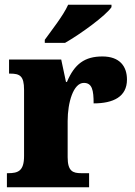

<svg xmlns="http://www.w3.org/2000/svg" viewBox="-20 -786 567 806"><path d="M168 -619V-606H253C318 -643 425 -721 448 -756V-766H266C246 -721 196 -658 168 -619ZM9 0H354V-59H321C286 -59 264 -67 264 -126V-278C264 -356 288 -438 332 -438C367 -438 373 -407 373 -352C456 -352 513 -380 513 -452C513 -507 483 -549 410 -549C336 -549 293 -518 261 -442H257L237 -536H18V-477H22C63 -477 81 -468 81 -409V-131C81 -68 56 -59 14 -59H9Z"/></svg>

Font: Noto Serif Georgian SemiCondensed Black
Style: Regular
Weight: 900
Width: 4
Designer: Monotype Design Team, Akaki Razmadze
Foundry: Google LLC
Version: Version 2.003